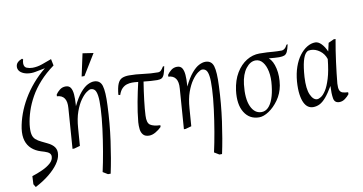

<svg xmlns="http://www.w3.org/2000/svg" viewBox="-86 -948 2661 1409"><g transform="rotate(-10 1244.0 -243.5)"><path d="M77 229 63 206 66 146Q104 134 142 117Q180 100 205.5 77.5Q231 55 231 27Q231 13 220.5 3Q210 -7 185 -15L159 -23Q120 -35 92.5 -59.5Q65 -84 53.5 -121.5Q42 -159 49 -211Q57 -264 76.5 -318Q96 -372 127 -425Q158 -478 200 -527Q242 -576 294 -618L222 -604Q192 -598 162.5 -602.5Q133 -607 113.5 -622Q94 -637 93 -660Q93 -682 106 -695Q119 -708 141 -716L148 -709Q146 -703 144.5 -696Q143 -689 143 -681Q143 -653 163 -645Q183 -637 206 -637Q241 -637 277 -649.5Q313 -662 350 -676L360 -627Q298 -582 253.5 -532.5Q209 -483 180 -431Q151 -379 134.5 -328Q118 -277 112 -230Q107 -186 112 -160Q117 -134 133.5 -119Q150 -104 176 -92L217 -72Q253 -55 268.5 -32Q284 -9 279 23Q275 55 250 90.5Q225 126 181.5 161.5Q138 197 77 229Z M615 228 579 206Q594 139 608 57.5Q622 -24 632.5 -106Q643 -188 646 -255Q649 -318 644 -351Q639 -384 627.5 -396Q616 -408 598 -408Q587 -408 566 -393Q545 -378 522 -346Q499 -314 481 -264Q463 -214 458 -144L448 -12L404 0H391L413 -300Q417 -348 400 -373Q383 -398 345 -400L346 -413Q357 -430 376 -445Q395 -460 420 -460Q446 -460 457.5 -441.5Q469 -423 471.5 -391Q474 -359 471 -318L470 -304Q500 -366 529 -400Q558 -434 584 -447Q610 -460 631 -460Q677 -460 690.5 -416Q704 -372 699 -268Q694 -138 676 -8.5Q658 121 635 228ZM549 -511 585 -678 665 -666 570 -511Z M963 2Q933 2 918.5 -14.5Q904 -31 901 -56.5Q898 -82 900 -109Q907 -183 921 -257.5Q935 -332 951 -400Q937 -402 925 -402.5Q913 -403 905 -403Q887 -403 867.5 -397.5Q848 -392 831.5 -376Q815 -360 804 -328L791 -332Q796 -385 807.5 -412.5Q819 -440 840 -449.5Q861 -459 893 -459Q943 -459 997.5 -451.5Q1052 -444 1106 -444Q1120 -444 1129.5 -453.5Q1139 -463 1149 -480L1159 -481Q1152 -442 1144 -422Q1136 -402 1124 -395.5Q1112 -389 1091 -389Q1070 -389 1043 -391Q1016 -393 990 -396Q979 -327 971 -260.5Q963 -194 961 -148Q958 -93 981.5 -77Q1005 -61 1056 -59L1055 -46Q1036 -27 1011 -12.5Q986 2 963 2Z M1445 228 1409 206Q1424 139 1438 57.5Q1452 -24 1462.5 -106Q1473 -188 1476 -255Q1479 -318 1474 -351Q1469 -384 1457.5 -396Q1446 -408 1428 -408Q1417 -408 1396 -393Q1375 -378 1352 -346Q1329 -314 1311 -264Q1293 -214 1288 -144L1278 -12L1234 0H1221L1243 -300Q1247 -348 1230 -373Q1213 -398 1175 -400L1176 -413Q1187 -430 1206 -445Q1225 -460 1250 -460Q1276 -460 1287.5 -441.5Q1299 -423 1301.5 -391Q1304 -359 1301 -318L1300 -304Q1330 -366 1359 -400Q1388 -434 1414 -447Q1440 -460 1461 -460Q1507 -460 1520.5 -416Q1534 -372 1529 -268Q1524 -138 1506 -8.5Q1488 121 1465 228Z M1781 10Q1709 10 1671.5 -50.5Q1634 -111 1647 -214Q1657 -289 1689 -342Q1721 -395 1766.5 -423Q1812 -451 1863 -451Q1897 -451 1920 -449.5Q1943 -448 1967.5 -446Q1992 -444 2029 -444Q2038 -444 2049.5 -452.5Q2061 -461 2070 -480L2079 -482Q2071 -445 2062.5 -427.5Q2054 -410 2040 -404.5Q2026 -399 2001 -399Q1989 -399 1967.5 -400.5Q1946 -402 1925 -404Q1955 -378 1968 -320.5Q1981 -263 1970 -194Q1959 -134 1926 -88Q1893 -42 1853.5 -16Q1814 10 1781 10ZM1805 -25Q1833 -25 1854.5 -46Q1876 -67 1890.5 -107Q1905 -147 1911 -203Q1918 -262 1909 -307.5Q1900 -353 1878.5 -379.5Q1857 -406 1826 -406Q1786 -406 1753.5 -364Q1721 -322 1712 -248Q1700 -142 1726.5 -83.5Q1753 -25 1805 -25Z M2184 5Q2164 5 2147 -6Q2130 -17 2118 -41.5Q2106 -66 2100.5 -105.5Q2095 -145 2099 -201Q2104 -260 2120.5 -307.5Q2137 -355 2162.5 -389Q2188 -423 2218.5 -441.5Q2249 -460 2280 -460Q2303 -460 2325 -437.5Q2347 -415 2363 -378L2377 -440L2418 -459H2432Q2417 -376 2406 -292Q2395 -208 2388 -134Q2386 -101 2392.5 -85Q2399 -69 2415 -64Q2431 -59 2455 -58V-44Q2443 -28 2423 -13Q2403 2 2380 2Q2344 2 2338 -33.5Q2332 -69 2335 -126Q2305 -75 2280.5 -46.5Q2256 -18 2233 -6.5Q2210 5 2184 5ZM2223 -47Q2234 -47 2251.5 -57.5Q2269 -68 2288 -97Q2307 -126 2324 -181Q2341 -236 2350 -324Q2337 -364 2305 -387.5Q2273 -411 2239 -411Q2229 -411 2221 -409.5Q2213 -408 2204 -399Q2187 -383 2175.5 -340Q2164 -297 2159 -223Q2154 -135 2174 -91Q2194 -47 2223 -47Z"/></g></svg>

Font: Ancizar Serif Light
Style: Italic
Weight: 300
Italic angle: -4°
Designer: Cesar Puertas, Viviana Monsalve, Julian Moncada, Julian Prieto, Jose Castro, Felipe Aragon, Mariel Hernandez, Sara Alarc
Version: Version 8.100